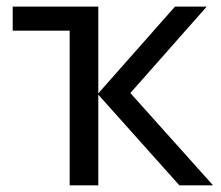

<svg xmlns="http://www.w3.org/2000/svg" viewBox="-20 -556 663 576"><path d="M18.1 -536.1H274.9V-275.9L504.9 -536.1H600.1L371.1 -276.9L619.1 0H518.1L274.9 -272V0H189V-463.9H18.1Z"/></svg>

Font: Noto Sans Southeast Asian
Style: Regular
Weight: 400
Designer: Monotype Design Team
Foundry: Monotype Imaging Inc.
Version: Version 1.06 uh; ttfautohint (v1.4.1)